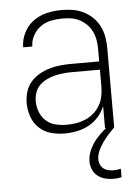

<svg xmlns="http://www.w3.org/2000/svg" viewBox="-53 -570 607 835"><g transform="rotate(-5 250.0 -152.5)"><path d="M214 8Q184 8 154.5 0Q125 -8 103 -29Q81 -50 71 -79Q61 -108 61 -138Q61 -163 68 -186.5Q75 -210 90.5 -228.5Q106 -247 127.5 -259.5Q149 -272 172 -279Q195 -286 219.5 -288.5Q244 -291 268 -291H391V-348Q391 -367 387.5 -386Q384 -405 375.5 -422.5Q367 -440 353.5 -453.5Q340 -467 323 -476Q306 -485 287 -488Q268 -491 248 -491Q223 -491 198 -486Q173 -481 152.5 -466.5Q132 -452 119.5 -429Q107 -406 107 -381H67Q67 -403 74 -424Q81 -445 93.5 -463Q106 -481 124 -494Q142 -507 162.5 -514.5Q183 -522 204.5 -525Q226 -528 248 -528Q273 -528 297 -524Q321 -520 343 -509Q365 -498 382.5 -481Q400 -464 411 -442.5Q422 -421 426.5 -396.5Q431 -372 431 -348V0H391V-96Q381 -71 362.5 -50Q344 -29 320 -16Q296 -3 269 2.5Q242 8 214 8ZM227 -29Q248 -29 269 -32.5Q290 -36 309.5 -44.5Q329 -53 345 -67Q361 -81 371.5 -99Q382 -117 386.5 -138Q391 -159 391 -180V-255H268Q249 -255 230 -253Q211 -251 193 -246.5Q175 -242 157.5 -233.5Q140 -225 126.5 -211.5Q113 -198 107 -179.5Q101 -161 101 -142Q101 -118 110 -95Q119 -72 137 -56Q155 -40 179 -34.5Q203 -29 227 -29ZM409 223Q391 223 373 218.5Q355 214 340.5 203Q326 192 318.5 174.5Q311 157 311 139Q311 113 322.5 88Q334 63 351 43Q368 23 388.5 6Q409 -11 431 -26V0Q417 14 403.5 29Q390 44 378.5 60.5Q367 77 358.5 95.5Q350 114 350 134Q350 145 355 156Q360 167 369 174Q378 181 389.5 183.5Q401 186 413 186Q420 186 428 185Q436 184 444 182V219Q435 221 426.5 222Q418 223 409 223Z"/></g></svg>

Font: Iosevka SS04 Extralight
Style: Regular
Weight: 200
Monospace: yes
Designer: Belleve Invis
Foundry: Belleve Invis
Version: Version 19.0.0; ttfautohint (v1.8.4)